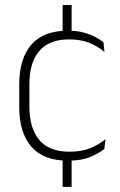

<svg xmlns="http://www.w3.org/2000/svg" viewBox="-20 -616 469 748"><path d="M259 -596.5V-480H224V-596.5ZM259 -10.5V112H224V-10.5ZM245 10Q150 10 102.5 -44.2Q55 -98.5 55 -199.5V-287.5Q55 -388.5 102.5 -442.5Q150 -496.5 245 -496.5Q278.5 -496.5 304.8 -489.5Q331 -482.5 350.5 -472.2Q370 -462 383 -451.5L387 -413.5Q363.5 -434 330 -448.2Q296.5 -462.5 248.5 -462.5Q172 -462.5 133.2 -417.5Q94.5 -372.5 94.5 -287V-200.5Q94.5 -116 133.2 -70.5Q172 -25 250 -25Q299.5 -25 333.5 -39.5Q367.5 -54 391 -74L386.5 -35.5Q366 -19 331.5 -4.5Q297 10 245 10Z"/></svg>

Font: Anek Kannada Medium ExtraLight
Style: Regular
Weight: 250
Version: Version 1.003